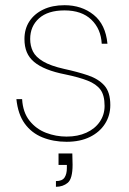

<svg xmlns="http://www.w3.org/2000/svg" viewBox="-20 -533 496 738"><path d="M236 12Q185 12 143 -5Q101 -22 75 -58Q49 -94 43 -152H65Q68 -101 93.5 -69Q119 -37 157 -22.5Q195 -8 236 -8Q279 -8 312 -23Q345 -38 363.5 -65Q382 -92 382 -126Q382 -167 366 -188.5Q350 -210 317 -223Q284 -236 231 -247Q190 -255 160 -267Q130 -279 111 -295Q92 -311 83 -332.5Q74 -354 74 -383Q74 -422 93 -451Q112 -480 146.5 -496.5Q181 -513 228 -513Q294 -513 340 -476Q386 -439 393 -365H371Q368 -422 331 -457.5Q294 -493 228 -493Q164 -493 130 -462.5Q96 -432 96 -383Q96 -357 106.5 -335.5Q117 -314 145.5 -297Q174 -280 227 -268Q278 -257 318 -243.5Q358 -230 381 -204.5Q404 -179 404 -129Q404 -89 383.5 -57Q363 -25 325.5 -6.5Q288 12 236 12ZM195 185V163Q219 163 228 149.5Q237 136 237 113V101H205V57H258Q258 69 258.5 80Q259 91 259 100Q259 154 240.5 169.5Q222 185 195 185Z"/></svg>

Font: DM Sans 18pt Thin
Style: Regular
Weight: 250
Designer: Colophon Foundry, Jonny Pinhorn
Foundry: Colophon Foundry
Version: Version 4.004;gftools[0.9.30]